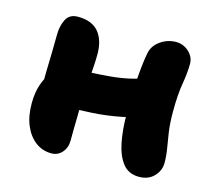

<svg xmlns="http://www.w3.org/2000/svg" viewBox="-84 -635 833 748"><g transform="rotate(15 333.0 -261.5)"><path d="M181 11Q145 11 117 -10Q89 -31 73 -68.5Q57 -106 57 -157Q57 -200 67.5 -231.5Q78 -263 93.5 -283Q109 -303 122 -313Q133 -322 146.5 -326.5Q160 -331 174 -331Q247 -331 326 -338Q405 -345 469 -370L521 -233Q471 -210 412.5 -198Q354 -186 293 -182.5Q232 -179 174 -179L79 -212Q79 -252 80 -291.5Q81 -331 82 -369Q83 -407 83 -441Q83 -476 96.5 -503Q110 -530 144 -530Q201 -530 228 -497.5Q255 -465 255 -409Q255 -385 253 -356Q251 -327 249 -297Q247 -267 245 -240.5Q243 -214 243 -196Q243 -168 242 -137Q241 -106 241 -57Q241 -28 224 -8.5Q207 11 181 11ZM534 11Q492 11 468.5 -19Q445 -49 435 -99.5Q425 -150 425 -211Q425 -307 430 -368Q435 -429 442 -463Q448 -494 476.5 -514Q505 -534 539 -534Q569 -534 591 -513.5Q613 -493 613 -466Q613 -430 605 -383.5Q597 -337 597 -268Q597 -222 602 -187.5Q607 -153 612 -125Q617 -97 617 -67Q617 -36 594.5 -12.5Q572 11 534 11Z"/></g></svg>

Font: Shantell Sans ExtraBold
Style: Regular
Weight: 800
Designer: Stephen Nixon, Anya Danilova, Shantell Martin
Foundry: Arrow Type
Version: Version 1.011;[c5ecc13dd]